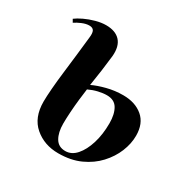

<svg xmlns="http://www.w3.org/2000/svg" viewBox="-130 -645 757 774"><g transform="rotate(30 248.5 -258.0)"><path d="M213 -289Q238 -301 274.5 -310.5Q311 -320 350 -320Q406 -320 441 -290.5Q476 -261 476 -204Q476 -167 460.5 -129Q445 -91 415 -58.5Q385 -26 341 -6Q297 14 239 14Q174 14 129 -24.5Q84 -63 84 -137Q84 -160 87 -198Q90 -236 95.5 -281Q101 -326 106 -370.5Q111 -415 115 -452Q118 -475 112.5 -485Q107 -495 91 -495Q76 -495 58 -487.5Q40 -480 27 -471L19 -485Q32 -495 54 -505.5Q76 -516 101.5 -523Q127 -530 149 -530Q193 -530 215 -506Q237 -482 233 -435Q229 -399 224 -362Q219 -325 213 -289ZM211 -267Q208 -246 204.5 -215.5Q201 -185 199 -153.5Q197 -122 197 -100Q197 -59 212 -33.5Q227 -8 259 -8Q288 -8 310 -33Q332 -58 345 -100Q358 -142 358 -194Q358 -236 343 -261.5Q328 -287 293 -287Q275 -287 253.5 -282Q232 -277 211 -267Z"/></g></svg>

Font: Literata 72pt SemiBold
Style: Italic
Weight: 600
Italic angle: -2°
Designer: Latin by Veronika Burian and Jose Scaglione. Greek by Irene Vlachou. Cyrillic by Vera Evstafieva
Foundry: TypeTogether
Version: Version 3.002